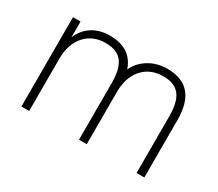

<svg xmlns="http://www.w3.org/2000/svg" viewBox="-95 -699 1025 901"><g transform="rotate(30 417.0 -248.0)"><path d="M751 -312V0H709V-308Q709 -385 681 -420.5Q653 -456 592 -456Q522 -456 480.5 -409Q439 -362 439 -282V0H397V-308Q397 -385 369 -420.5Q341 -456 280 -456Q210 -456 168.5 -409Q127 -362 127 -282V0H85V-484H126V-399Q146 -446 185.5 -471Q225 -496 279 -496Q395 -496 428 -399Q449 -444 492.5 -470Q536 -496 591 -496Q751 -496 751 -312Z"/></g></svg>

Font: wassup Sans
Style: Light
Weight: 200
Version: Version 2.001